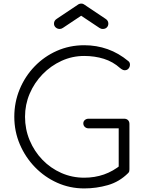

<svg xmlns="http://www.w3.org/2000/svg" viewBox="-20 -1044 807 1074"><path d="M451 10Q371 10 300.5 -21.5Q230 -53 176 -108.5Q122 -164 91 -236.5Q60 -309 60 -391Q60 -472 90 -544.5Q120 -617 173.5 -672.5Q227 -728 298 -759.5Q369 -791 451 -791Q520 -791 582 -769Q644 -747 698 -702Q707 -695 707 -682.5Q707 -670 699 -660.5Q691 -651 677 -651Q673 -651 669 -652.5Q665 -654 661 -656.5Q657 -659 652 -663Q612 -699 561 -715Q510 -731 451 -731Q384 -731 324 -703.5Q264 -676 218 -628.5Q172 -581 146 -520Q120 -459 120 -391Q120 -321 146 -259Q172 -197 217.5 -150Q263 -103 323 -76.5Q383 -50 451 -50Q510 -50 561.5 -68Q613 -86 658 -123Q666 -130 677 -128Q688 -126 696 -118Q704 -110 704 -97Q704 -91 703 -86Q702 -81 697 -76Q648 -27 583.5 -8.5Q519 10 451 10ZM704 -97 644 -110V-326H476Q463 -326 454.5 -334Q446 -342 446 -354Q446 -365 454.5 -372.5Q463 -380 476 -380H674Q688 -380 696 -372Q704 -364 704 -351ZM314 -882Q301 -882 291.5 -890.5Q282 -899 282 -912Q282 -929 298 -939L419 -1020Q427 -1024 434 -1024Q439 -1024 442.5 -1023Q446 -1022 449 -1020L570 -939Q586 -929 586 -912Q586 -899 577.5 -890.5Q569 -882 555 -882Q549 -882 545 -883.5Q541 -885 536 -888L434 -956L332 -888Q323 -882 314 -882Z"/></svg>

Font: ComfortaaLight
Style: Regular
Weight: 300
Designer: Johan Aakerlund
Foundry: Johan Aakerlund
Version: Version 3.104; ttfautohint (v1.8.1.43-b0c9)